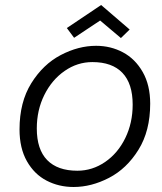

<svg xmlns="http://www.w3.org/2000/svg" viewBox="-20 -740 646 767"><path d="M58 0ZM274 7Q215 7 166 -18.5Q117 -44 87.5 -96Q58 -148 58 -223Q58 -332 105 -407.5Q152 -483 222.5 -520Q293 -557 364 -557Q422 -557 471 -531Q520 -505 550 -452.5Q580 -400 580 -326Q580 -217 533 -141.5Q486 -66 415.5 -29.5Q345 7 274 7ZM349 -492Q289 -492 238 -456.5Q187 -421 157 -360.5Q127 -300 127 -227Q127 -143 168.5 -100.5Q210 -58 289 -58Q349 -58 400 -93Q451 -128 480.5 -188.5Q510 -249 510 -322Q510 -406 469 -449Q428 -492 349 -492ZM463 -588 380 -658 276 -589 247 -628 384 -720 498 -622Z"/></svg>

Font: Cambay Devanagari
Style: Italic
Weight: 400
Italic angle: -11°
Designer: Pooja Saxena
Foundry: Pooja Saxena
Version: Version 1.018;PS 001.018;hotconv 1.0.70;makeotf.lib2.5.58329